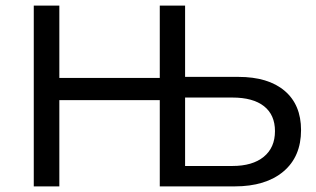

<svg xmlns="http://www.w3.org/2000/svg" viewBox="-20 -664 1125 684"><path d="M994.1 -340.4C955.1 -373.5 900.1 -390.1 828.9 -390.1H639.4V-644H549.2V-386.4H191.4V-644H100.3V0H191.4V-307.3H549.2V0H816C889.6 0 947.4 -17.6 989.5 -52.9C1031.5 -88.2 1052.5 -137.4 1052.5 -200.6C1052.5 -260.7 1033 -307.3 994.1 -340.4ZM919.5 -105.3C892.9 -83.6 855.6 -72.7 807.8 -72.7H639.4V-316.5H807.8C856.8 -316.5 894.4 -306.2 920.5 -285.7C946.5 -265.1 959.6 -235.5 959.6 -196.9C959.6 -157.6 946.2 -127.1 919.5 -105.3Z"/></svg>

Font: Montserrat Ace
Style: Regular
Weight: 500
Designer: Julieta Ulanovsky
Foundry: Julieta Ulanovsky
Version: Version 1